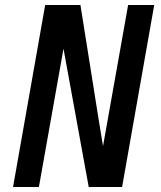

<svg xmlns="http://www.w3.org/2000/svg" viewBox="-20 -745 640 765"><path d="M160 -725H300.5L372.5 -272.5L390.5 -163L490.5 -725H594.5L466.5 0H333.5L233 -551L135 0H32Z"/></svg>

Font: JuliaMono MediumItalic
Style: Regular
Weight: 500
Italic angle: -9°
Monospace: yes
Designer: cormullion
Foundry: corm
Version: Version 0.049; ttfautohint (v1.8.4)